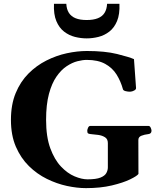

<svg xmlns="http://www.w3.org/2000/svg" viewBox="-20 -976 847 1011"><path d="M432.6 14.6Q386.2 14.6 332.8 3.2Q279.3 -8.3 227.1 -33.9Q174.8 -59.6 132.1 -101.6Q89.4 -143.6 63.5 -203.6Q37.6 -263.7 37.6 -344.7Q37.6 -425.3 62.5 -485.6Q87.4 -545.9 129.6 -588.4Q171.9 -630.9 224.1 -657.2Q276.4 -683.6 331.8 -695.6Q387.2 -707.5 437.5 -707.5Q532.7 -707.5 596.4 -691.7Q660.2 -675.8 685.5 -664.6L696.3 -513.2Q697.3 -504.9 686.3 -499.3Q675.3 -493.7 668.9 -493.7Q667.5 -493.7 666 -493.4Q664.6 -493.2 662.1 -493.2Q652.8 -493.2 640.6 -496.3Q628.4 -499.5 627 -507.3Q615.7 -548.3 594 -583.3Q572.3 -618.2 534.2 -639.4Q496.1 -660.6 436.5 -660.6Q415.5 -660.6 387.7 -653.6Q359.9 -646.5 331.1 -627.4Q302.2 -608.4 277.6 -573Q252.9 -537.6 237.8 -481.7Q222.7 -425.8 222.7 -344.7Q222.7 -255.4 244.9 -195.1Q267.1 -134.8 301.3 -98.9Q335.4 -63 372.8 -47.4Q410.2 -31.7 440.9 -31.7Q486.3 -31.7 509.3 -41Q532.2 -50.3 540 -64.9Q547.9 -79.6 547.9 -94.7V-222.7Q547.9 -243.7 533 -253.2Q518.1 -262.7 497.1 -265.6Q476.1 -268.6 457 -270Q446.8 -271 443.1 -274.2Q439.5 -277.3 439.5 -288.1Q439.5 -293.5 443.6 -303.2Q447.8 -313 456.1 -313H761.2Q769.5 -313 773.7 -303.2Q777.8 -293.5 777.8 -288.1Q777.8 -272 761.7 -270Q740.2 -267.6 724.4 -261.2Q708.5 -254.9 708.5 -238.8L709 -60.1Q701.7 -49.3 665 -31.5Q628.4 -13.7 568.8 0.5Q509.3 14.6 432.6 14.6ZM436.5 -773.9Q405.8 -773.9 374.5 -781.7Q343.3 -789.6 317.4 -809.6Q291.5 -829.6 276.6 -865.2Q261.7 -900.9 264.2 -956.1H329.1Q330.6 -927.2 342.8 -908.2Q355 -889.2 378.2 -879.9Q401.4 -870.6 436.5 -870.6Q471.7 -870.6 495.1 -879.9Q518.6 -889.2 530.5 -908.2Q542.5 -927.2 543.9 -956.1H608.9Q611.3 -900.9 596.4 -865.2Q581.5 -829.6 555.7 -809.6Q529.8 -789.6 498.5 -781.7Q467.3 -773.9 436.5 -773.9Z"/></svg>

Font: Gelasio
Style: Regular
Weight: 400
Designer: Eben Sorkin
Foundry: Eben Sorkin
Version: Version 1.008